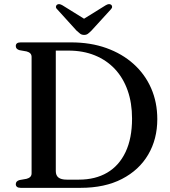

<svg xmlns="http://www.w3.org/2000/svg" viewBox="-20 -904 820 924"><path d="M56 -17.5Q56 -32.5 74 -37.5L108 -43.5Q119.5 -46.5 125.8 -53Q132 -59.5 132 -70V-630Q132 -640.5 125.8 -647Q119.5 -653.5 108 -656.5L74 -662.5Q56 -667.5 56 -682.5Q56 -691 61.8 -695.5Q67.5 -700 79.5 -700H322.5Q415.5 -700 491.8 -672.8Q568 -645.5 623 -596Q678 -546.5 707.5 -479Q737 -411.5 737 -330.5Q737 -234.5 693.2 -160Q649.5 -85.5 567 -42.8Q484.5 0 367.5 0H79.5Q67.5 0 61.8 -4.8Q56 -9.5 56 -17.5ZM360 -39.5Q438.5 -39.5 495.8 -73Q553 -106.5 584.2 -172.2Q615.5 -238 615.5 -333.5Q615.5 -408.5 594.2 -468.8Q573 -529 533 -571.8Q493 -614.5 436.5 -637.5Q380 -660.5 309.5 -660.5H248.5V-80.5Q248.5 -59.5 261.5 -49.5Q274.5 -39.5 301 -39.5ZM404.5 -801.5 280.5 -878.5Q263.5 -888.5 254 -881Q250 -878 249.2 -871.8Q248.5 -865.5 255.5 -859L348.5 -756.5Q358 -747.5 365.8 -741.8Q373.5 -736 385 -736Q396 -736 403.5 -741.8Q411 -747.5 420 -756.5L513.5 -859Q520 -865.5 519.5 -871.8Q519 -878 515 -881Q505 -888.5 488.5 -878.5L364.5 -801.5Z"/></svg>

Font: Fraunces 18pt
Style: Regular
Weight: 400
Version: Version 1.000;[b76b70a41]